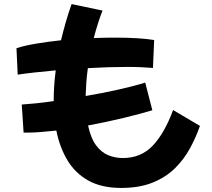

<svg xmlns="http://www.w3.org/2000/svg" viewBox="-20 -873 1040 944"><path d="M96 -221 87 -359Q117 -361 157 -365Q197 -369 244 -376V-378Q244 -414 246.5 -451.5Q249 -489 254 -527Q197 -522 148.5 -516.5Q100 -511 67 -506L61 -636Q101 -649 158 -658.5Q215 -668 280 -675Q291 -721 304 -766Q317 -811 332 -853L484 -821Q460 -759 441 -686Q496 -688 548 -688Q606 -688 655 -685Q704 -682 738 -676L732 -539Q707 -541 675.5 -542.5Q644 -544 608 -544Q563 -544 513 -542.5Q463 -541 412 -538Q407 -503 404.5 -468.5Q402 -434 401 -401Q484 -415 562 -432.5Q640 -450 694 -467L729 -331Q674 -314 589 -293.5Q504 -273 413 -256Q426 -194 452 -159Q478 -124 512 -110Q546 -96 584 -96Q674 -96 732 -158Q790 -220 831 -332L963 -254Q944 -199 914.5 -144.5Q885 -90 840.5 -46Q796 -2 731 24.5Q666 51 576 51Q479 51 414 14.5Q349 -22 311 -86Q273 -150 257 -231Q217 -227 181.5 -224Q146 -221 116 -221Z"/></svg>

Font: Mochiy Pop One
Style: Regular
Weight: 400
Designer: FONTDASU
Foundry: FONTDASU / Google Inc. / Adobe
Version: Version 2.000